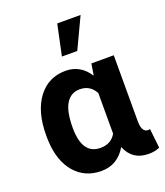

<svg xmlns="http://www.w3.org/2000/svg" viewBox="-144 -880 851 988"><g transform="rotate(-20 281.5 -386.0)"><path d="M503.4 -528.3V-163.6Q504.9 -106 538.1 -106Q544.9 -106 548.8 -107.9L560.5 -2Q536.1 10.3 499.5 10.3Q411.1 10.3 377.9 -71.3Q330.1 9.8 241.7 9.8Q151.4 9.8 96.2 -54.4Q41 -118.7 36.1 -230.5L35.6 -260.3Q35.6 -388.7 91.3 -463.4Q147 -538.1 242.7 -538.1Q323.2 -538.1 370.6 -464.8L380.9 -528.3ZM177.2 -250Q177.2 -103.5 277.3 -103.5Q335.4 -103.5 362.3 -150.4V-372.6Q335.4 -423.8 278.3 -423.8Q230 -423.8 203.6 -381.8Q177.2 -339.8 177.2 -250ZM286.1 -781.7H414.1L334.5 -613.3H250.5Z"/></g></svg>

Font: RobotoInd
Style: Bold
Weight: 700
Designer: Google
Version: Version 2.001150; 2014